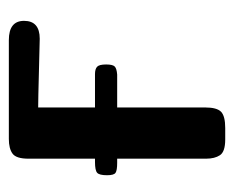

<svg xmlns="http://www.w3.org/2000/svg" viewBox="-66 -446 512 419"><g transform="rotate(-90 189.5 -236.0)"><path d="M17.1 -257.8Q17.1 -274.9 22.5 -279.5Q27.8 -284.2 45.9 -284.2H53.2V-429.2Q53.2 -456.1 64.2 -464.1Q75.2 -472.2 96.2 -472.2H312Q354 -472.2 354 -439Q354 -404.8 314.9 -404.8Q309.1 -404.8 245.6 -406.5Q182.1 -408.2 165 -408.2V-284.2H237.8Q249 -284.2 253.9 -279.5Q258.8 -274.9 258.8 -259.8Q258.8 -245.6 254.4 -241.2Q250 -236.8 236.8 -235.8H165V-43.9Q165 -18.1 155.5 -9Q146 0 120.1 0H95.2Q68.4 0 60.8 -11.5Q53.2 -22.9 53.2 -42V-235.8H43.9Q27.8 -235.8 22.5 -239.3Q17.1 -242.7 17.1 -257.8Z"/></g></svg>

Font: CMU Sans Serif Demi Condensed
Style: DemiCondensed
Weight: 600
Width: 3
Version: Version 0.7.0